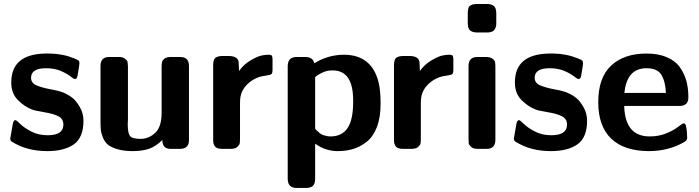

<svg xmlns="http://www.w3.org/2000/svg" viewBox="-20 -742 3483 957"><path d="M30.8 -49.8Q30.8 -53.7 43 -120.1Q45.9 -143.1 57.1 -143.1Q62 -143.1 80.6 -124.5Q99.1 -106 135 -86.9Q170.9 -67.9 217.8 -67.9Q295.9 -67.9 295.9 -121.1Q295.9 -148.9 272 -161.9Q248 -174.8 201.9 -182.4Q155.8 -189.9 140.1 -195.8Q101.1 -210.9 68.6 -243.9Q36.1 -276.9 36.1 -331.1Q36.1 -471.2 204.1 -475.1H230Q293.9 -474.1 352.1 -450.2Q367.2 -444.3 371.6 -440.2Q376 -436 376 -425.8Q376 -419.9 366.2 -362.8Q362.3 -347.7 354 -348.1Q347.2 -348.1 330.6 -361.6Q314 -375 283 -388.4Q252 -401.9 209 -401.9Q134.8 -401.9 134.8 -354Q134.8 -328.1 162.8 -316.2Q190.9 -304.2 238.5 -295.7Q286.1 -287.1 308.1 -274.9Q327.1 -266.1 344 -252Q360.8 -237.8 378.4 -207.3Q396 -176.8 396 -140.1Q396 -56.2 347.9 -22.5Q299.8 11.2 215.8 11.2Q111.8 11.2 37.1 -37.1L33.2 -42Q30.8 -47.9 30.8 -49.8Z M481 -139.2V-414.1Q481 -458 524.9 -458Q524.9 -458 570.8 -458Q592.8 -458 603.8 -449Q614.7 -439.9 615.7 -433.3Q616.7 -426.8 617.7 -413.1V-147Q617.7 -143.1 617.2 -135Q616.7 -127 616.7 -123Q616.7 -79.1 627.7 -64.5Q638.7 -49.8 680.7 -49.8Q720.7 -49.8 753.2 -79.3Q785.6 -108.9 785.6 -181.2V-405.8Q785.6 -420.9 786.9 -428.5Q788.1 -436 790 -439Q792 -441.9 798.8 -449.2Q810.1 -458 833 -458H877Q920.9 -458 921.9 -416V-43Q921.9 0 877 0H830.1Q789.1 0 789.1 -43.9Q754.9 -10.7 720.9 0.2Q687 11.2 641.1 11.2Q597.2 11.2 565.4 1.7Q533.7 -7.8 517.8 -21Q502 -34.2 492.9 -56.6Q483.9 -79.1 482.4 -95.7Q481 -112.3 481 -139.2Z M1042.5 -43V-418Q1042.5 -446.8 1054.9 -454.8Q1067.4 -462.9 1088.4 -462.9H1121.6Q1148.4 -462.9 1161.6 -450.2Q1168.5 -442.4 1169.4 -434.1Q1170.4 -425.8 1171.4 -388.2Q1195.3 -421.4 1229.2 -441.2Q1263.2 -460.9 1282.7 -465.1Q1302.2 -469.2 1317.4 -469.2H1318.4Q1331.5 -469.2 1335 -464.1Q1338.4 -459 1338.4 -446.8V-391.1Q1338.4 -379.9 1333.5 -373Q1327.6 -368.2 1307.1 -365.5Q1286.6 -362.8 1270.5 -357.9Q1236.3 -345.7 1211.4 -320.8Q1186.5 -295.9 1179.2 -263.2Q1176.3 -250 1176.3 -225.1V-49.8Q1176.3 -28.8 1173.3 -22.5Q1170.4 -16.1 1158.2 -5.9Q1146 0 1130.4 0H1087.4Q1060.5 0 1051.5 -12Q1042.5 -23.9 1042.5 -43Z M1414.1 148.9V-412.1Q1414.1 -458 1459 -458Q1459 -458 1501 -458Q1539.1 -458 1546.9 -426.8Q1614.7 -468.8 1693.8 -469.2Q1831.1 -469.2 1866.2 -335Q1877 -293 1877 -229.5Q1877 -227.1 1877 -224.1Q1877 -156.2 1858.4 -108.2Q1839.8 -60.1 1807.4 -34.9Q1774.9 -9.8 1740 0.7Q1705.1 11.2 1663.1 11.2Q1602.1 11.2 1550.8 -25.9V147Q1550.8 174.8 1539.3 184.8Q1527.8 194.8 1503.9 194.8H1458Q1414.1 194.8 1414.1 148.9ZM1550.8 -100.1 1556.2 -94.2Q1562 -89.4 1564.9 -86.2Q1567.9 -83 1575 -77.4Q1582 -71.8 1589.1 -69.3Q1596.2 -66.9 1606.2 -64.5Q1616.2 -62 1627 -62Q1686 -62 1713.9 -106Q1739.7 -147 1740.2 -230V-242.2Q1740.2 -391.1 1638.2 -391.1Q1628.4 -391.1 1619.6 -390.1Q1610.8 -389.2 1603 -386.5Q1595.2 -383.8 1590.1 -381.8Q1585 -379.9 1577.4 -375.5Q1569.8 -371.1 1567.9 -370.1Q1565.9 -369.1 1558.1 -363.8L1550.8 -357.9Z M1943.8 -43V-418Q1943.8 -446.8 1956.3 -454.8Q1968.8 -462.9 1989.7 -462.9H2022.9Q2049.8 -462.9 2063 -450.2Q2069.8 -442.4 2070.8 -434.1Q2071.8 -425.8 2072.8 -388.2Q2096.7 -421.4 2130.6 -441.2Q2164.6 -460.9 2184.1 -465.1Q2203.6 -469.2 2218.8 -469.2H2219.7Q2232.9 -469.2 2236.3 -464.1Q2239.7 -459 2239.7 -446.8V-391.1Q2239.7 -379.9 2234.9 -373Q2229 -368.2 2208.5 -365.5Q2188 -362.8 2171.9 -357.9Q2137.7 -345.7 2112.8 -320.8Q2087.9 -295.9 2080.6 -263.2Q2077.6 -250 2077.6 -225.1V-49.8Q2077.6 -28.8 2074.7 -22.5Q2071.8 -16.1 2059.6 -5.9Q2047.4 0 2031.7 0H1988.8Q1961.9 0 1952.9 -12Q1943.8 -23.9 1943.8 -43Z M2311.5 -626V-675.8Q2311.5 -691.9 2314.9 -701.9Q2318.4 -711.9 2327.4 -716.1Q2336.4 -720.2 2340.8 -720.7Q2345.2 -721.2 2356.4 -722.2H2407.2Q2428.2 -722.2 2440.9 -712.6Q2453.6 -703.1 2453.6 -675.8V-624Q2453.6 -616.2 2451.9 -609.6Q2450.2 -603 2447.8 -598.6Q2445.3 -594.2 2441.9 -590.6Q2438.5 -586.9 2434.8 -585.4Q2431.2 -584 2426.8 -582.5Q2422.4 -581.1 2419.9 -581.1Q2417.5 -581.1 2413.6 -580.1H2409.2H2357.4Q2336.4 -580.1 2324 -589.6Q2311.5 -599.1 2311.5 -626ZM2315.4 -49.8V-413.1Q2315.4 -458 2359.4 -458H2400.4Q2422.4 -458 2433.8 -450Q2445.3 -441.9 2447.3 -432.9Q2449.2 -423.8 2449.2 -408.2V-44.9Q2449.2 0 2405.3 0H2359.4Q2338.4 0 2327.9 -10Q2317.4 -20 2316.4 -27.8Q2315.4 -35.6 2315.4 -49.8Z M2541 -49.8Q2541 -53.7 2553.2 -120.1Q2556.2 -143.1 2567.4 -143.1Q2572.3 -143.1 2590.8 -124.5Q2609.4 -106 2645.3 -86.9Q2681.2 -67.9 2728 -67.9Q2806.2 -67.9 2806.2 -121.1Q2806.2 -148.9 2782.2 -161.9Q2758.3 -174.8 2712.2 -182.4Q2666 -189.9 2650.4 -195.8Q2611.3 -210.9 2578.9 -243.9Q2546.4 -276.9 2546.4 -331.1Q2546.4 -471.2 2714.4 -475.1H2740.2Q2804.2 -474.1 2862.3 -450.2Q2877.4 -444.3 2881.8 -440.2Q2886.2 -436 2886.2 -425.8Q2886.2 -419.9 2876.5 -362.8Q2872.6 -347.7 2864.3 -348.1Q2857.4 -348.1 2840.8 -361.6Q2824.2 -375 2793.2 -388.4Q2762.2 -401.9 2719.2 -401.9Q2645 -401.9 2645 -354Q2645 -328.1 2673.1 -316.2Q2701.2 -304.2 2748.8 -295.7Q2796.4 -287.1 2818.4 -274.9Q2837.4 -266.1 2854.2 -252Q2871.1 -237.8 2888.7 -207.3Q2906.2 -176.8 2906.2 -140.1Q2906.2 -56.2 2858.2 -22.5Q2810.1 11.2 2726.1 11.2Q2622.1 11.2 2547.4 -37.1L2543.5 -42Q2541 -47.9 2541 -49.8Z M2961.9 -232.9Q2961.9 -355 3026.1 -415Q3090.3 -475.1 3202.1 -475.1Q3262.2 -475.1 3304.7 -456.5Q3347.2 -438 3369.6 -405.5Q3392.1 -373 3401.6 -336.9Q3411.1 -300.8 3411.1 -256.8Q3411.1 -213.9 3367.2 -213.9H3091.3Q3095.2 -62 3218.3 -62Q3262.2 -62 3298.6 -76.4Q3335 -90.8 3358.2 -108.4Q3381.3 -126 3385.3 -127H3389.2L3394 -125Q3398.9 -120.1 3401.6 -102.5Q3404.3 -85 3404.3 -69.8L3405.3 -55.2Q3405.3 -42 3389.2 -33.2Q3312 10.7 3216.3 11.2Q3091.3 11.2 3026.6 -50.8Q2961.9 -112.8 2961.9 -232.9ZM3092.3 -278.8H3299.3Q3296.4 -336.9 3276.4 -369.4Q3256.3 -401.9 3202.1 -401.9Q3104.5 -401.9 3092.3 -278.8Z"/></svg>

Font: CMU Sans Serif
Style: Bold
Weight: 700
Version: Version 0.7.0